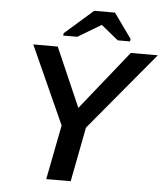

<svg xmlns="http://www.w3.org/2000/svg" viewBox="-59 -941 855 993"><g transform="rotate(5 368.5 -444.5)"><path d="M399.9 -283.2 345.2 0H218.3L273.4 -283.2L90.8 -688H217.8L351.6 -381.3L597.2 -688H737.3ZM434.1 -818.8 314 -747.1H240.7L242.7 -759.8L389.6 -888.7H497.6L589.8 -759.8L587.9 -747.1H523.9L436 -818.8Z"/></g></svg>

Font: Arimo SemiBold
Style: Italic
Weight: 600
Italic angle: -12°
Version: Version 1.33